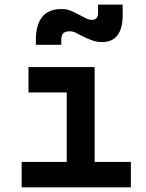

<svg xmlns="http://www.w3.org/2000/svg" viewBox="-20 -806 626 826"><path d="M73.2 0V-109.4H267.1V-408.2H102.5V-517.6H387.2V-109.4H543V0ZM134.3 -613.3V-632.8Q134.3 -767.1 244.1 -767.1Q265.6 -767.1 282 -760.7Q298.3 -754.4 318.8 -743.2Q337.4 -733.4 350.1 -727.1Q362.8 -720.7 375.5 -720.7Q401.9 -720.7 401.9 -751V-786.1H507.8V-742.2Q507.8 -625 418.5 -625Q397.9 -625 377.9 -631.8Q357.9 -638.7 336.4 -649.4Q320.8 -657.7 307.4 -664.6Q293.9 -671.4 279.8 -671.4Q261.7 -671.4 252.7 -663.3Q243.7 -655.3 243.7 -635.3V-613.3Z"/></svg>

Font: CaskaydiaCove NF SemiBold
Style: Regular
Weight: 600
Designer: Aaron Bell
Foundry: Saja Typeworks
Version: Version 2111.001; VTT 6.35;Nerd Fonts 3.2.1